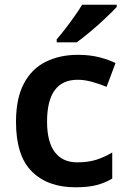

<svg xmlns="http://www.w3.org/2000/svg" viewBox="-20 -786 543 816"><path d="M300 10Q183 10 115.5 -57Q48 -124 48 -268Q48 -368 81.5 -431Q115 -494 174.5 -523.5Q234 -553 311 -553Q362 -553 402.5 -542.5Q443 -532 471 -518L433 -417Q401 -430 370 -438.5Q339 -447 310 -447Q180 -447 180 -269Q180 -183 213 -139.5Q246 -96 308 -96Q354 -96 389 -107Q424 -118 457 -138V-27Q425 -8 389 1Q353 10 300 10ZM476 -756Q459 -738 428.5 -709Q398 -680 364.5 -652Q331 -624 306 -606H221V-619Q237 -637 257 -663Q277 -689 296.5 -716.5Q316 -744 329 -766H476Z"/></svg>

Font: Noto Sans Sora Sompeng Semi
Style: Bold
Weight: 700
Designer: Monotype Design Team. David Williams.
Foundry: Monotype Imaging Inc.
Version: Version 2.101; ttfautohint (v1.8.4.7-5d5b)